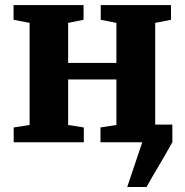

<svg xmlns="http://www.w3.org/2000/svg" viewBox="-20 -572 742 772"><path d="M491.5 180 552 0 549 -71H673V0Q657 29 637.2 62.8Q617.5 96.5 599.2 127.2Q581 158 569 180ZM35 0V-59.5L99 -69.5V-480L34.5 -492.5V-551.5H316V-492.5L254 -480V-319H448V-480L385 -492.5V-551.5H667.5V-492.5L604 -480V-69.5L667.5 -59.5V0H384V-59.5L448 -69.5V-252.5H254V-69.5L317 -59.5V0Z"/></svg>

Font: Merriweather 28pt ExtraBold
Style: Regular
Weight: 800
Version: Version 2.100